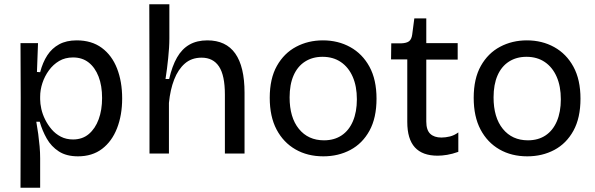

<svg xmlns="http://www.w3.org/2000/svg" viewBox="-20 -719 2787 899"><path d="M76 160 77 -260 76 -517H158L153 -382L168 -381Q180 -427 201.5 -460Q223 -493 257 -511.5Q291 -530 339 -530Q409 -530 456.5 -495Q504 -460 528 -398.5Q552 -337 552 -258Q552 -180 528 -118.5Q504 -57 458 -22Q412 13 345 13Q291 13 255.5 -10Q220 -33 199 -70Q178 -107 166 -149H150Q155 -121 159 -91.5Q163 -62 165.5 -33.5Q168 -5 168 22V160ZM322 -66Q366 -66 396 -91.5Q426 -117 442 -160.5Q458 -204 458 -260Q458 -318 441.5 -360.5Q425 -403 395 -426.5Q365 -450 322 -450Q285 -450 257 -433.5Q229 -417 209 -389.5Q189 -362 178.5 -330Q168 -298 168 -266V-254Q168 -234 173.5 -209Q179 -184 191.5 -159Q204 -134 222 -113Q240 -92 265 -79Q290 -66 322 -66Z M680 0V-307L679 -699H773V-539Q773 -518 771.5 -494.5Q770 -471 767.5 -447Q765 -423 762 -398.5Q759 -374 755 -349H772Q786 -410 809 -450Q832 -490 867 -510Q902 -530 951 -530Q1038 -530 1081.5 -468.5Q1125 -407 1125 -285V0H1033V-276Q1033 -366 1005.5 -407.5Q978 -449 924 -449Q877 -449 845.5 -421.5Q814 -394 795.5 -346.5Q777 -299 771 -237V0Z M1494 13Q1420 13 1363.5 -19.5Q1307 -52 1275 -112.5Q1243 -173 1243 -261Q1243 -351 1276.5 -410.5Q1310 -470 1366.5 -500Q1423 -530 1492 -530Q1563 -530 1620 -498.5Q1677 -467 1710 -406.5Q1743 -346 1743 -257Q1743 -167 1710 -107Q1677 -47 1620.5 -17Q1564 13 1494 13ZM1497 -62Q1545 -62 1579.5 -85Q1614 -108 1632.5 -151.5Q1651 -195 1651 -254Q1651 -315 1631.5 -359.5Q1612 -404 1576 -428.5Q1540 -453 1490 -453Q1443 -453 1408 -430.5Q1373 -408 1354.5 -365.5Q1336 -323 1336 -263Q1336 -169 1379.5 -115.5Q1423 -62 1497 -62Z M2029 10Q1958 10 1922.5 -29Q1887 -68 1887 -148V-441H1811L1812 -516H1858Q1884 -517 1895.5 -526Q1907 -535 1910 -557L1920 -633H1976V-517H2123V-440H1976V-150Q1976 -110 1994.5 -92.5Q2013 -75 2047 -75Q2066 -75 2086.5 -80Q2107 -85 2126 -99V-8Q2098 2 2073.5 6Q2049 10 2029 10Z M2449 13Q2375 13 2318.5 -19.5Q2262 -52 2230 -112.5Q2198 -173 2198 -261Q2198 -351 2231.5 -410.5Q2265 -470 2321.5 -500Q2378 -530 2447 -530Q2518 -530 2575 -498.5Q2632 -467 2665 -406.5Q2698 -346 2698 -257Q2698 -167 2665 -107Q2632 -47 2575.5 -17Q2519 13 2449 13ZM2452 -62Q2500 -62 2534.5 -85Q2569 -108 2587.5 -151.5Q2606 -195 2606 -254Q2606 -315 2586.5 -359.5Q2567 -404 2531 -428.5Q2495 -453 2445 -453Q2398 -453 2363 -430.5Q2328 -408 2309.5 -365.5Q2291 -323 2291 -263Q2291 -169 2334.5 -115.5Q2378 -62 2452 -62Z"/></svg>

Font: Bricolage Grotesque 20pt
Style: Regular
Weight: 400
Version: Version 1.001;gftools[0.9.33.dev8+g029e19f]